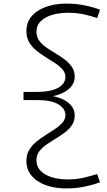

<svg xmlns="http://www.w3.org/2000/svg" viewBox="-20 -882 595 1069"><path d="M347 167Q307 167 268 158.5Q229 150 197 131Q165 112 146 83Q127 54 127 14Q127 -21 142.5 -47Q158 -73 183 -93.5Q208 -114 235.5 -131Q263 -148 287.5 -164.5Q312 -181 328 -199.5Q344 -218 344 -241Q344 -279 302.5 -302.5Q261 -326 178 -325H111V-370H178Q261 -370 302.5 -392.5Q344 -415 344 -454Q344 -477 328 -495.5Q312 -514 287.5 -530Q263 -546 235.5 -563Q208 -580 183 -600Q158 -620 142.5 -646.5Q127 -673 127 -708Q127 -749 146 -778Q165 -807 197 -825.5Q229 -844 268 -853Q307 -862 347 -862Q403 -862 449.5 -852.5Q496 -843 537 -828L521 -781Q486 -794 445.5 -802.5Q405 -811 357 -811Q327 -811 296.5 -805.5Q266 -800 240.5 -787.5Q215 -775 199 -755Q183 -735 183 -705Q183 -677 198 -656Q213 -635 237.5 -618Q262 -601 289 -585Q316 -569 340.5 -550.5Q365 -532 380.5 -509Q396 -486 396 -454Q396 -420 371 -394Q346 -368 303 -354Q260 -340 203 -340V-353Q260 -353 303 -339.5Q346 -326 371 -300.5Q396 -275 396 -240Q396 -209 380.5 -185.5Q365 -162 340.5 -144Q316 -126 289 -109.5Q262 -93 237.5 -76Q213 -59 198 -38.5Q183 -18 183 10Q183 40 199 60.5Q215 81 240.5 93.5Q266 106 296.5 111.5Q327 117 357 117Q405 117 445.5 107.5Q486 98 521 87L537 133Q496 148 449.5 157.5Q403 167 347 167Z"/></svg>

Font: BioRhyme SemiExpanded Light
Style: Regular
Weight: 300
Width: 6
Designer: Aoife Mooney
Foundry: Aoife Mooney Type
Version: Version 1.600;gftools[0.9.33]